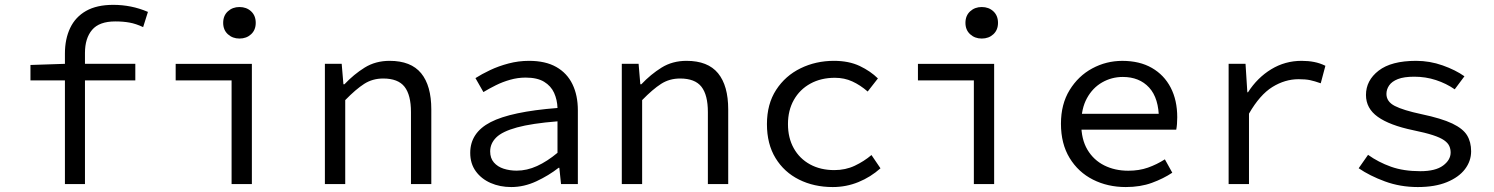

<svg xmlns="http://www.w3.org/2000/svg" viewBox="-20 -744 6040 776"><path d="M242.4 0V-527.3Q242.4 -586.4 263.6 -630.9Q284.8 -675.4 327.9 -699.9Q371 -724.4 437.8 -724.4Q473.9 -724.4 508.7 -717.5Q543.5 -710.6 577.9 -695.9L558.5 -634.4Q529.3 -648.1 503.6 -652.7Q477.9 -657.4 445.9 -657.4Q381.2 -657.4 352.3 -623.4Q323.4 -589.4 323.4 -529.8V0ZM103.1 -419.1V-481.4L244.7 -486.1H526.9V-419.1Z M916 0V-419H690V-486H998V0ZM947.8 -588.2Q920 -588.2 901 -605.6Q882 -623 882 -651.6Q882 -680.8 901 -698.2Q920 -715.6 947.8 -715.6Q976.2 -715.6 994.9 -698.2Q1013.6 -680.8 1013.6 -651.6Q1013.6 -623 994.9 -605.6Q976.2 -588.2 947.8 -588.2Z M1293.1 0V-486.1H1361L1368 -403.3H1372Q1410.2 -443.7 1454 -470.9Q1497.9 -498.1 1554.8 -498.1Q1640.9 -498.1 1682.1 -448Q1723.2 -397.8 1723.2 -301.7V0H1641V-291.1Q1641 -360.2 1614.9 -393.5Q1588.8 -426.7 1528.6 -426.7Q1485.7 -426.7 1451.9 -405Q1418.1 -383.3 1375.3 -339.4V0Z M2046.3 12Q2000.7 12 1963.1 -4.4Q1925.5 -20.9 1903 -51.8Q1880.5 -82.7 1880.5 -126.2Q1880.5 -207.7 1962.8 -250.3Q2045.1 -292.9 2233.2 -307.6Q2232.1 -340.7 2219.5 -368.7Q2206.8 -396.6 2179.1 -413.5Q2151.3 -430.4 2104.3 -430.4Q2072.6 -430.4 2042.1 -421.7Q2011.5 -413.1 1984.2 -399.5Q1956.8 -385.9 1933.8 -371.9L1901.6 -428.3Q1926.3 -444.2 1960.6 -460.5Q1994.8 -476.8 2035.2 -487.4Q2075.5 -498.1 2118.1 -498.1Q2184.7 -498.1 2228.3 -473.3Q2272 -448.5 2293.7 -403.6Q2315.5 -358.7 2315.5 -298.2V0H2247.5L2240.6 -65.9H2237.8Q2197.7 -34.5 2147.7 -11.2Q2097.8 12 2046.3 12ZM2068.2 -54.3Q2109.6 -54.3 2150.6 -73Q2191.7 -91.8 2233.2 -126.4V-253.6Q2129.2 -245.3 2069.7 -229Q2010.1 -212.7 1985.6 -188.4Q1961.1 -164.2 1961.1 -132Q1961.1 -104.6 1976.3 -87.2Q1991.4 -69.9 2015.8 -62.1Q2040.1 -54.3 2068.2 -54.3Z M2493.1 0V-486.1H2561L2568 -403.3H2572Q2610.2 -443.7 2654 -470.9Q2697.9 -498.1 2754.8 -498.1Q2840.9 -498.1 2882.1 -448Q2923.2 -397.8 2923.2 -301.7V0H2841V-291.1Q2841 -360.2 2814.9 -393.5Q2788.8 -426.7 2728.6 -426.7Q2685.7 -426.7 2651.9 -405Q2618.1 -383.3 2575.3 -339.4V0Z M3345.8 12Q3270 12 3209.6 -18.1Q3149.3 -48.1 3114.5 -105Q3079.7 -161.9 3079.7 -242.4Q3079.7 -323.5 3116.9 -380.8Q3154.1 -438 3215.7 -468Q3277.4 -498.1 3350.6 -498.1Q3410.8 -498.1 3454.7 -477.3Q3498.5 -456.4 3528.2 -427L3486.9 -374.1Q3457 -400.1 3424.9 -414.8Q3392.8 -429.6 3354.3 -429.6Q3298.3 -429.6 3255.4 -406.1Q3212.5 -382.6 3188.6 -340.3Q3164.7 -298.1 3164.7 -242.4Q3164.7 -186.7 3188.1 -144.8Q3211.5 -102.9 3253.8 -79.7Q3296.2 -56.5 3352 -56.5Q3397.3 -56.5 3434.7 -74.2Q3472.2 -92 3502.2 -117.4L3538.6 -63.8Q3498.9 -28.3 3449.6 -8.2Q3400.2 12 3345.8 12Z M3916 0V-419H3690V-486H3998V0ZM3947.8 -588.2Q3920 -588.2 3901 -605.6Q3882 -623 3882 -651.6Q3882 -680.8 3901 -698.2Q3920 -715.6 3947.8 -715.6Q3976.2 -715.6 3994.9 -698.2Q4013.6 -680.8 4013.6 -651.6Q4013.6 -623 3994.9 -605.6Q3976.2 -588.2 3947.8 -588.2Z M4530 12Q4457 12 4397.5 -18Q4338 -48 4303 -105.5Q4268 -163 4268 -244Q4268 -323 4303 -380Q4338 -437 4394.5 -467.5Q4451 -498 4516 -498Q4586 -498 4635.5 -469.5Q4685 -441 4711.5 -390Q4738 -339 4738 -270Q4738 -256 4737 -243Q4736 -230 4734 -220H4323V-284H4685L4664 -261Q4664 -347 4624.5 -390Q4585 -433 4518 -433Q4473 -433 4434.5 -411Q4396 -389 4373 -347Q4350 -305 4350 -244Q4350 -181 4375 -139Q4400 -97 4443 -75.5Q4486 -54 4540 -54Q4584 -54 4619.5 -66.5Q4655 -79 4688 -100L4718 -46Q4682 -22 4635.5 -5Q4589 12 4530 12Z M4945.7 0V-486.1H5014L5021.3 -371.2H5024.1Q5062 -430.1 5117.9 -464.1Q5173.8 -498.1 5240.6 -498.1Q5268 -498.1 5291.3 -493.5Q5314.6 -489 5336.8 -478.1L5318 -407.4Q5292.8 -416.3 5274.8 -420.1Q5256.7 -423.9 5228.5 -423.9Q5173.5 -423.9 5122.6 -392.4Q5071.8 -360.9 5028 -284.7V0Z M5710.2 12Q5639.3 12 5577.4 -10.8Q5515.5 -33.6 5471.3 -64L5509.2 -118.2Q5551.1 -88.3 5601.9 -70.2Q5652.7 -52.1 5720.3 -52.1Q5781.8 -52.1 5812.4 -74.8Q5843 -97.5 5843 -127.6Q5843 -141.6 5837.5 -153.9Q5832 -166.3 5816.6 -177.1Q5801.3 -187.9 5771.1 -197.8Q5741 -207.6 5691.3 -217.8Q5596.5 -237.6 5548.6 -271.8Q5500.8 -305.9 5500.8 -360.1Q5500.8 -418.9 5552 -458.5Q5603.2 -498.1 5703.4 -498.1Q5758.6 -498.1 5810.6 -479.7Q5862.6 -461.3 5898.8 -435.7L5859.5 -383Q5825.5 -406.6 5783.8 -420.3Q5742.2 -434 5696.2 -434Q5654.3 -434 5629.8 -424.4Q5605.4 -414.8 5594.5 -398.8Q5583.5 -382.8 5583.5 -364.3Q5583.5 -333.2 5617.3 -315.8Q5651 -298.4 5725.5 -282.5Q5806.1 -265.5 5849.6 -244.8Q5893 -224 5909.4 -197.1Q5925.8 -170.1 5925.8 -132.5Q5925.8 -93.1 5900.9 -60.3Q5876 -27.6 5827.8 -7.8Q5779.7 12 5710.2 12Z"/></svg>

Font: Source Code Pro ExtraLight
Style: Regular
Weight: 200
Monospace: yes
Designer: Paul D. Hunt, Teo Tuominen
Foundry: Adobe
Version: Version 1.026;hotconv 1.1.0;makeotfexe 2.6.0